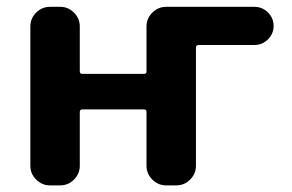

<svg xmlns="http://www.w3.org/2000/svg" viewBox="-20 -566 860 565"><path d="M564.5 -433.6Q556.6 -433.6 556.6 -425.8V-78.1Q556.6 -54.7 539.6 -37.6Q522.5 -20.5 499 -20.5H468.8Q445.3 -20.5 428.2 -37.6Q411.1 -54.7 411.1 -78.1V-236.3Q411.1 -244.1 404.3 -244.1H222.7Q214.8 -244.1 214.8 -236.3V-78.1Q214.8 -54.7 197.8 -37.6Q180.7 -20.5 157.2 -20.5H127Q103.5 -20.5 86.4 -37.6Q69.3 -54.7 69.3 -78.1V-488.3Q69.3 -511.7 86.4 -528.8Q103.5 -545.9 127 -545.9H157.2Q180.7 -545.9 197.8 -528.8Q214.8 -511.7 214.8 -488.3V-355.5Q214.8 -348.6 222.7 -348.6H404.3Q411.1 -348.6 411.1 -355.5V-488.3Q411.1 -511.7 428.2 -528.8Q445.3 -545.9 468.8 -545.9H728.5Q752 -545.9 768.6 -529.3Q785.2 -512.7 785.2 -489.7Q785.2 -466.8 768.6 -450.2Q752 -433.6 728.5 -433.6Z"/></svg>

Font: Gen Jyuu Gothic P Bold
Style: Bold
Weight: 700
Designer: [Source Han Sans]
Ryoko NISHIZUKA  (kana & ideographs); Paul D. Hunt (Latin, Greek & Cyrillic); Wenlong ZHANG  (bopomofo
Version: Version 1.002.20150607